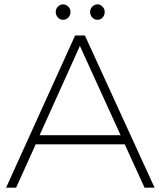

<svg xmlns="http://www.w3.org/2000/svg" viewBox="-20 -862 738 882"><path d="M304 -807Q304 -792 294 -781.5Q284 -771 270 -771Q256 -771 246 -781.5Q236 -792 236 -807Q236 -821 246 -831.5Q256 -842 270 -842Q284 -842 294 -831.5Q304 -821 304 -807ZM461 -807Q461 -792 451.5 -781.5Q442 -771 428 -771Q414 -771 404 -781.5Q394 -792 394 -807Q394 -821 404 -831.5Q414 -842 428 -842Q441 -842 451 -831.5Q461 -821 461 -807ZM644 0 553 -199H144L54 0H8L325 -699H370L690 0ZM162 -241H534L347 -651Z"/></svg>

Font: TypoPRO Montserrat
Style: Regular
Weight: 275
Designer: Julieta Ulanovsky
Foundry: Julieta Ulanovsky
Version: Version 6.001